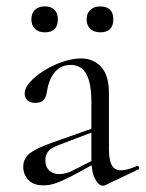

<svg xmlns="http://www.w3.org/2000/svg" viewBox="-20 -580 461 608"><path d="M314.2 6Q310.2 8 305.8 8Q292.6 8 281 -13.6Q269.4 -35.2 269.4 -76.2V-255Q269.4 -302 260.8 -328Q252.2 -354 237.6 -364.2Q223 -374.4 204.8 -374.4Q180.2 -374.4 164.2 -361.7Q148.2 -349 140 -330.1Q131.8 -311.2 129 -291.8Q127.6 -278 120.2 -266.1Q112.8 -254.2 91.6 -254.2Q76.2 -254.2 67.2 -262Q58.2 -269.8 58.2 -284Q58.2 -302 76 -321.3Q93.8 -340.6 121.3 -357.5Q148.8 -374.4 179.6 -384.7Q210.4 -395 236.6 -395Q275 -395 300 -368.5Q325 -342 325 -285V-108Q325 -73.4 333.9 -57Q342.8 -40.6 363.4 -40.6Q381.4 -40.6 413.2 -54Q418 -56 420.1 -50.5Q422.2 -45 417.2 -43ZM117.8 7Q86 7 69.8 -10.3Q53.6 -27.6 53.6 -51.4Q53.6 -79.4 75.9 -95.7Q98.2 -112 148.2 -129.4L279.4 -175.8L281.8 -164.8L165.6 -120.6Q142.6 -112.2 133.1 -101Q123.6 -89.8 123.6 -72.8Q123.6 -51.8 136 -40.2Q148.4 -28.6 167.2 -28.6Q177.6 -28.6 187.9 -31.3Q198.2 -34 207.8 -38.6L293.2 -82.2L295 -70L208.2 -23Q178.4 -7.6 158 -0.3Q137.6 7 117.8 7ZM122.4 -477.6Q102.2 -477.6 90.8 -488.5Q79.4 -499.4 79.4 -519Q79.4 -538.2 90.8 -549Q102.2 -559.8 122.4 -559.8Q141.7 -559.8 152.5 -549Q163.2 -538.2 163.2 -519Q163.2 -477.6 122.4 -477.6ZM297.2 -477.6Q277.8 -477.6 266.1 -488.5Q254.4 -499.4 254.4 -519Q254.4 -538.2 266.1 -548.9Q277.8 -559.6 297.2 -559.6Q338.8 -559.6 338.8 -519Q338.8 -477.6 297.2 -477.6Z"/></svg>

Font: Cormorant Light
Style: Regular
Weight: 300
Designer: Christian Thalmann (Catharsis Fonts)
Foundry: Catharsis Fonts
Version: Version 4.000